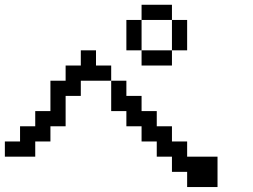

<svg xmlns="http://www.w3.org/2000/svg" viewBox="-20 -879 1040 790"><path d="M500 -671.9V-796.9H562.5V-859.4H687.5V-796.9H750V-671.9H687.5V-796.9H562.5V-671.9H687.5V-609.4H562.5V-671.9ZM0 -234.4V-296.9H62.5V-359.4H125V-421.9H187.5V-546.9H250V-609.4H312.5V-671.9H375V-609.4H437.5V-546.9H312.5V-484.4H250V-359.4H187.5V-296.9H125V-234.4ZM437.5 -546.9H500V-484.4H562.5V-421.9H625V-359.4H687.5V-296.9H750V-234.4H875V-109.4H750V-171.9H687.5V-234.4H625V-296.9H562.5V-359.4H500V-421.9H437.5Z"/></svg>

Font: KH Dot Dougenzaka 16
Style: Regular
Weight: 400
Designer: Original version for X68000 by Keitarou Hiraki (http://hp.vector.co.jp/authors/VA000874/) / TrueType conversion by Homem
Version: Version 1.00.20150527